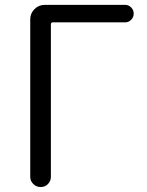

<svg xmlns="http://www.w3.org/2000/svg" viewBox="-20 -752 592 772"><path d="M101.6 -41V-674.8Q101.6 -698.2 118.7 -715.3Q135.7 -732.4 159.2 -732.4H483.4Q497.1 -732.4 507.3 -722.2Q517.6 -711.9 517.6 -697.3Q517.6 -682.6 507.3 -672.4Q497.1 -662.1 483.4 -662.1H192.4Q184.6 -662.1 184.6 -654.3V-41Q184.6 -24.4 172.9 -12.2Q161.1 0 143.6 0Q126 0 113.8 -12.2Q101.6 -24.4 101.6 -41Z"/></svg>

Font: Gen Jyuu Gothic Normal
Style: Regular
Weight: 300
Designer: [Source Han Sans]
Ryoko NISHIZUKA  (kana & ideographs); Paul D. Hunt (Latin, Greek & Cyrillic); Wenlong ZHANG  (bopomofo
Version: Version 1.002.20150607